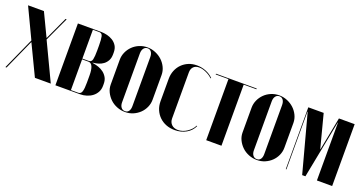

<svg xmlns="http://www.w3.org/2000/svg" viewBox="-34 -970 2725 1444"><g transform="rotate(20 1329.0 -247.5)"><path d="M140 -495 227 -313H229L313 -495H322L232 -301L375 0H248L132 -242H130L21 0H12L127 -255L13 -495Z M740 -368Q740 -337 728.5 -316.5Q717 -296 700 -283.5Q683 -271 663.5 -265Q644 -259 627 -257L617 -256V-254L627 -252Q646 -249 667.5 -241.5Q689 -234 707.5 -220Q726 -206 738 -185Q750 -164 750 -135V-119Q750 -90 738 -68Q726 -46 706.5 -31Q687 -16 661.5 -8Q636 0 610 0H412V-495H598Q621 -495 646 -489Q671 -483 692 -470Q713 -457 726.5 -435.5Q740 -414 740 -382ZM585 -258Q607 -258 612.5 -281.5Q618 -305 618 -353V-395Q618 -443 612.5 -466Q607 -489 585 -489H534V-258ZM628 -156Q628 -252 585 -252H534V-6H592Q614 -6 621 -29Q628 -52 628 -100Z M966 -505Q1000 -505 1031 -492Q1062 -479 1085 -457.5Q1108 -436 1122 -407Q1136 -378 1136 -346V-148Q1136 -116 1123 -87Q1110 -58 1087.5 -36.5Q1065 -15 1035.5 -2.5Q1006 10 972 10Q938 10 906.5 -2.5Q875 -15 852 -37Q829 -59 815 -87.5Q801 -116 801 -148V-346Q801 -378 814 -407Q827 -436 849.5 -458Q872 -480 902 -492.5Q932 -505 966 -505ZM970 -499Q950 -499 938.5 -483.5Q927 -468 927 -443V-51Q927 -26 938.5 -11Q950 4 970 4Q989 4 999.5 -10.5Q1010 -25 1010 -51V-443Q1010 -469 999 -484Q988 -499 970 -499Z M1196 -337Q1196 -373 1208.5 -404Q1221 -435 1243.5 -457.5Q1266 -480 1296 -492.5Q1326 -505 1362 -505Q1400 -505 1435 -491Q1470 -477 1494 -452L1490 -448Q1471 -468 1440 -482Q1409 -496 1383 -496Q1354 -496 1338 -479.5Q1322 -463 1322 -434V-66Q1322 -36 1341 -17.5Q1360 1 1392 1Q1410 1 1428.5 -5Q1447 -11 1463.5 -22Q1480 -33 1493.5 -47.5Q1507 -62 1514 -78L1519 -76Q1501 -36 1461 -13Q1421 10 1369 10Q1331 10 1299.5 -2.5Q1268 -15 1245 -37.5Q1222 -60 1209 -90.5Q1196 -121 1196 -158Z M1843 -489H1741V0H1619V-489H1517V-495H1843Z M2021 -505Q2055 -505 2086 -492Q2117 -479 2140 -457.5Q2163 -436 2177 -407Q2191 -378 2191 -346V-148Q2191 -116 2178 -87Q2165 -58 2142.5 -36.5Q2120 -15 2090.5 -2.5Q2061 10 2027 10Q1993 10 1961.5 -2.5Q1930 -15 1907 -37Q1884 -59 1870 -87.5Q1856 -116 1856 -148V-346Q1856 -378 1869 -407Q1882 -436 1904.5 -458Q1927 -480 1957 -492.5Q1987 -505 2021 -505ZM2025 -499Q2005 -499 1993.5 -483.5Q1982 -468 1982 -443V-51Q1982 -26 1993.5 -11Q2005 4 2025 4Q2044 4 2054.5 -10.5Q2065 -25 2065 -51V-443Q2065 -469 2054 -484Q2043 -499 2025 -499Z M2627 0H2505V-462H2503L2413 0H2387L2263 -462H2261V0H2256V-495H2379L2448 -230H2450L2501 -495H2627Z"/></g></svg>

Font: Moniqa Black Display
Style: Regular
Weight: 900
Designer: Rajesh Rajput
Foundry: Rajesh Rajput
Version: Version 1.000